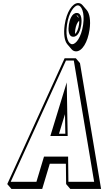

<svg xmlns="http://www.w3.org/2000/svg" viewBox="-20 -1207 715 1259"><path d="M477.2 -825H403.8L27.6 0L54.9 31.8H256.8L306.4 -133.2H412L413.6 0L440.8 31.8H642.8L504.4 -793.2ZM404.3 -1045C395.7 -985.6 402.6 -938.7 421.8 -916.3L449 -884.5C456.9 -875.2 467 -870.2 478.8 -870.2C518.5 -870.2 555.2 -929.2 567.3 -1013.2C575.8 -1072 567.7 -1118.7 548.7 -1141L521.4 -1172.8C513.6 -1182 503.8 -1187 492.6 -1187C454.7 -1187 416.2 -1128 404.3 -1045ZM366.9 -330 406.1 -458.3 408.4 -330ZM404.2 -569 403.3 -570H404.1ZM496.7 -1088.8 481.1 -1107C484.6 -1107 487.7 -1105.3 490.3 -1102.3C493 -1099.1 495.2 -1094.5 496.7 -1088.8ZM499.3 -1071.5C499.7 -1063.5 499.3 -1054.5 497.9 -1045C493.9 -1017.3 483.6 -993.3 472.1 -984.6C471.7 -993.2 472.2 -1002.9 473.7 -1013.2C477.5 -1039.9 488.1 -1062.9 499.3 -1071.5ZM419.3 -1045C431.3 -1128.7 469 -1172 490.5 -1172C512.3 -1172 537.2 -1128.8 525.1 -1045C512.8 -960 476.9 -917 453.7 -917C429.8 -917 407 -959.8 419.3 -1045ZM431.4 -1045C426.8 -1013.1 426.9 -966 460.8 -966C494.2 -966 508.3 -1012.9 512.9 -1045C517.5 -1076.7 515.4 -1122 483.3 -1122C450.9 -1122 435.9 -1075.6 431.4 -1045ZM464 -810 597.3 -15H428.6L426.6 -180H268.5L218.9 -15H50.2L412.6 -810ZM423.8 -315 417.6 -666.5 310.1 -315Z"/></svg>

Font: Blink
Style: 3DObl
Weight: 400
Designer: Mew Too
Foundry: Cannot Into Space Fonts
Version: Version 001.000